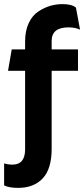

<svg xmlns="http://www.w3.org/2000/svg" viewBox="-28 -743 409 933"><path d="M94 -542Q94 -593 111.5 -630.5Q129 -668 158 -687Q187 -706 216 -714.5Q245 -723 276 -723Q321 -723 341 -706L361 -599Q337 -610 305 -610Q223 -610 223 -544V-503H351V-399H223V-20Q223 78 179.5 124Q136 170 60 170Q16 170 -8 158V51Q12 57 32 57Q94 57 94 -17V-399H11L29 -503H94Z"/></svg>

Font: Techna Sans
Style: Regular
Weight: 400
Designer: Carl Enlund
Version: Version 1.003